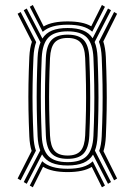

<svg xmlns="http://www.w3.org/2000/svg" viewBox="-20 -791 553 784"><path d="M89.2 -40.5 76.9 -47.6 144.3 -176.7Q135.2 -200.1 133.5 -235Q131.1 -292.1 130.2 -343.5Q129.4 -394.9 130.2 -446.8Q131.1 -498.6 133.5 -556.5Q135.3 -593.7 145.4 -618L76.9 -749.2L89.2 -756.2L153.2 -633.6Q167.4 -656.1 192.6 -666.4Q217.9 -676.6 256.2 -676.6Q294.1 -676.6 319.1 -666.6Q344.1 -656.6 358.2 -634.7L421 -756.2L433.3 -749.2L366.4 -619.3Q376.7 -594.8 378.4 -556.7Q380.9 -497 381.7 -444.6Q382.6 -392.1 381.7 -341.3Q380.9 -290.5 378.4 -235.3Q376.7 -199.2 367.5 -175.9L433.3 -47.6L421 -40.5L359.8 -159.6Q345.8 -136.5 320.4 -125.9Q295.1 -115.3 256.2 -115.3Q216.9 -115.3 191.2 -126.1Q165.6 -136.9 151.7 -160.6ZM256.2 -128.9Q309.8 -128.9 334.2 -153.8Q358.7 -178.7 361.5 -236Q364 -290.9 364.8 -341.5Q365.7 -392.1 364.8 -444.3Q364 -496.4 361.5 -555.8Q358.7 -613.1 334.4 -638.1Q310.1 -663 256.2 -663Q202.5 -663 177.9 -638Q153.3 -613.1 150.4 -555.7Q148 -498 147.1 -446.5Q146.3 -394.9 147.1 -343.8Q148 -292.7 150.4 -236Q153.2 -178.7 177.8 -153.8Q202.4 -128.9 256.2 -128.9ZM256.2 -142.4Q210.9 -142.4 190.3 -164.3Q169.6 -186.3 167.3 -236.9Q164.9 -293.1 164 -344Q163.2 -394.9 164 -446.2Q164.9 -497.5 167.3 -554.7Q169.8 -605.5 190.4 -627.5Q211 -649.5 256.2 -649.5Q301.4 -649.5 321.9 -627.6Q342.4 -605.8 344.7 -555Q347.2 -495.8 348 -444Q348.8 -392.1 348 -341.9Q347.2 -291.6 344.7 -237Q342.1 -186.3 321.6 -164.4Q301.1 -142.4 256.2 -142.4ZM256.2 -155.9Q292.4 -155.9 309.1 -174.9Q325.8 -193.9 327.8 -238Q330.3 -292.2 331.1 -342.3Q331.9 -392.4 331.1 -443.9Q330.3 -495.4 327.8 -554.1Q325.9 -598 309.2 -617Q292.6 -636 256.2 -636Q219.7 -636 203 -617Q186.4 -597.9 184.2 -553.7Q181.7 -496.9 180.9 -445.9Q180 -394.9 180.9 -344.3Q181.7 -293.7 184.2 -237.6Q186.4 -193.8 203 -174.8Q219.7 -155.9 256.2 -155.9ZM64.3 -54.8 51.9 -62 109.2 -174.8Q101.4 -198.9 99.8 -233.3Q97.2 -290.8 96.3 -342.9Q95.4 -394.9 96.3 -447.3Q97.2 -499.7 99.8 -558.4Q101.6 -595.4 110.3 -620.3L51.9 -734.8L64.3 -742L127.7 -619.1Q118.4 -593.8 116.7 -557.5Q114 -499.3 113.2 -447.1Q112.3 -394.9 113.2 -343.2Q114.1 -291.4 116.7 -234.3Q118.3 -199.6 126.7 -175.7ZM445.9 -54.8 385.1 -174.8Q393.6 -198.9 395.3 -234.3Q397.8 -289.8 398.7 -341Q399.5 -392.1 398.7 -444.8Q397.8 -497.5 395.3 -557.5Q393.6 -595.1 384.1 -620.7L445.9 -742L458.2 -734.8L401.8 -621.6Q410.4 -595.6 412.2 -558.4Q414.7 -498.1 415.5 -445.1Q416.4 -392.1 415.5 -340.6Q414.7 -289.2 412.2 -233.3Q410.4 -198.8 402.5 -173.6L458.2 -62ZM114 -26.2 101.6 -33.3 152.3 -132.7Q169.2 -116.8 194.9 -109.3Q220.5 -101.8 256.2 -101.8Q291.5 -101.8 316.8 -109.1Q342.1 -116.4 358.7 -132.2L408.6 -33.3L396.2 -26.2L354.8 -109.5Q336.9 -98.6 312.5 -93.5Q288 -88.3 256.2 -88.3Q223.9 -88.3 199 -93.6Q174.1 -98.9 155.8 -110ZM154.4 -661 101.6 -763.4 114 -770.7 158.3 -683.1Q176.2 -693.7 200.6 -698.6Q225 -703.6 256.2 -703.6Q287 -703.6 310.9 -698.8Q334.8 -694.1 352.6 -683.6L396.2 -770.7L408.6 -763.4L356.7 -661.6Q340 -676.4 315.2 -683.3Q290.4 -690.1 256.2 -690.1Q221.6 -690.1 196.4 -683.1Q171.3 -676.1 154.4 -661Z"/></svg>

Font: Big Shoulders Inline Text SC Thin
Style: Regular
Weight: 100
Designer: Patric King
Foundry: XO Type Co
Version: Version 2.002